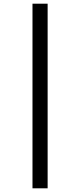

<svg xmlns="http://www.w3.org/2000/svg" viewBox="-20 -731 432 1040"><path d="M156 289V-711H238V289Z"/></svg>

Font: EauTestInfant Semibold
Style: Italic
Weight: 600
Italic angle: -12°
Designer: Christian Thalmann (Catharsis Fonts)
Version: Version 0.001;PS 000.001;hotconv 1.0.88;makeotf.lib2.5.64775